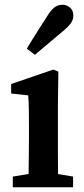

<svg xmlns="http://www.w3.org/2000/svg" viewBox="-20 -789 356 809"><path d="M34 0V-45L138 -62H187L288 -45V0ZM99 0Q100 -25 100.5 -62.5Q101 -100 101.5 -140Q102 -180 102 -212V-260Q102 -300 101.5 -328.5Q101 -357 99 -387L27 -395V-435L205 -496L226 -487L224 -350V-212Q224 -180 224 -140Q224 -100 224.5 -62.5Q225 -25 226 0ZM93 -584Q105 -604 117.5 -624.5Q130 -645 145 -668Q160 -691 177 -718Q194 -746 209 -757.5Q224 -769 243 -769Q261 -769 275 -757Q289 -745 289 -723Q289 -706 278 -690.5Q267 -675 242 -655Q219 -635 199.5 -619Q180 -603 162.5 -588Q145 -573 127 -558Z"/></svg>

Font: Source Serif 4 18pt SemiBold
Style: Regular
Weight: 600
Designer: Frank Grießhammer
Foundry: Adobe Systems Incorporated
Version: Version 4.004;hotconv 1.0.116;makeotfexe 2.5.65601